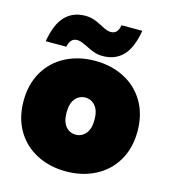

<svg xmlns="http://www.w3.org/2000/svg" viewBox="-116 -871 858 970"><g transform="rotate(15 313.5 -386.0)"><path d="M20 -282Q20 -370 58.5 -435.5Q97 -501 165 -536Q233 -571 318 -571Q403 -571 471 -536Q539 -501 577.5 -435.5Q616 -370 616 -282Q616 -194 577.5 -128.5Q539 -63 471 -28Q403 7 318 7Q233 7 165 -28Q97 -63 58.5 -128.5Q20 -194 20 -282ZM391 -282Q391 -330 370 -354.5Q349 -379 318 -379Q287 -379 266 -354.5Q245 -330 245 -282Q245 -234 265.5 -209.5Q286 -185 318 -185Q349 -185 370 -209.5Q391 -234 391 -282ZM211 -778Q235 -778 256 -771Q277 -764 301 -751Q320 -741 331.5 -736.5Q343 -732 355 -732Q392 -732 399 -779H508Q492 -686 451.5 -645Q411 -604 347 -604Q323 -604 302 -611Q281 -618 257 -631Q243 -638 229 -643.5Q215 -649 203 -649Q167 -649 158 -602H50Q66 -695 106.5 -736.5Q147 -778 211 -778Z"/></g></svg>

Font: Poppins Black A&M
Style: Regular
Weight: 900
Designer: Ninad Kale (Devanagari), Jonny Pinhorn (Latin)
Foundry: Indian Type Foundry
Version: 4.004